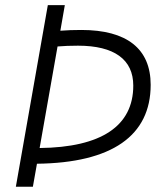

<svg xmlns="http://www.w3.org/2000/svg" viewBox="-20 -713 626 733"><path d="M40.5 0H105.5L121.1 -87.9C406.7 -91.3 555.2 -194.3 555.2 -389.2C555.2 -526.9 464.4 -598.6 290.5 -598.6C261.7 -598.6 234.4 -597.7 210.4 -595.7L227.5 -693.4H162.6ZM131.3 -147.9 199.7 -535.6C223.1 -537.6 249.5 -538.6 277.8 -538.6C416.5 -538.6 488.8 -485.8 488.8 -386.2C488.8 -231.9 366.7 -150.4 131.3 -147.9Z"/></svg>

Font: Cascadia Mono PL Light
Style: Italic
Weight: 300
Italic angle: -10°
Monospace: yes
Designer: Aaron Bell
Foundry: Saja Typeworks
Version: Version 2404.023